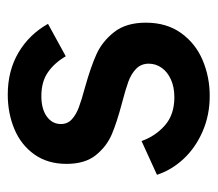

<svg xmlns="http://www.w3.org/2000/svg" viewBox="-52 -482 545 480"><g transform="rotate(-90 220.0 -242.5)"><path d="M22.5 -122.1 106.9 -160.6Q119.1 -126 146 -102.3Q172.9 -78.6 216.3 -78.6Q241.7 -78.6 260.7 -87.2Q279.8 -95.7 290 -110.4Q300.3 -125 300.3 -142.6Q300.3 -161.6 287.6 -174.1Q274.9 -186.5 255.4 -193.6Q235.8 -200.7 202.1 -209.5Q153.8 -222.2 123.5 -235.1Q93.3 -248 71.5 -275.1Q49.8 -302.2 49.8 -348.1Q49.8 -395.5 73.5 -428.7Q97.2 -461.9 136.7 -478.5Q176.3 -495.1 223.1 -495.1Q282.7 -495.1 328.1 -468.3Q373.5 -441.4 399.9 -394.5L318.8 -350.1Q302.7 -377.9 279.1 -394.5Q255.4 -411.1 219.2 -411.1Q187 -411.1 168.2 -397.5Q149.4 -383.8 149.4 -362.3Q149.4 -345.7 161.1 -335Q172.9 -324.2 191.2 -317.4Q209.5 -310.5 241.7 -301.8Q292.5 -287.6 324.2 -273.2Q356 -258.8 379.4 -229Q402.8 -199.2 402.8 -149.9Q402.8 -97.7 376.7 -61.5Q350.6 -25.4 308.8 -7.8Q267.1 9.8 219.7 9.8Q171.4 9.8 130.6 -8.1Q89.8 -25.9 62 -55.9Q34.2 -85.9 22.5 -122.1Z"/></g></svg>

Font: Acari Sans SemiBold
Style: Regular
Weight: 600
Designer: Alfredo Marco Pradil and Stefan Peev
Foundry: Hanken Design Co.
Version: Version 1.045;January 11, 2019;FontCreator 11.5.0.2425 64-bi